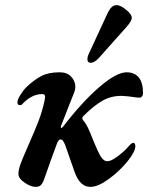

<svg xmlns="http://www.w3.org/2000/svg" viewBox="-20 -715 589 749"><path d="M52 -36Q52 -52 59 -72Q65 -90 90 -147Q115 -203 130 -242Q145 -281 154 -323L156 -337Q156 -348 145 -348Q104 -348 68 -310Q65 -305 58 -305Q48 -305 48 -315Q47 -325 60 -345.5Q73 -366 85 -377Q115 -405 142.5 -419Q170 -433 213 -433Q242 -433 258 -415.5Q274 -398 274 -376Q274 -368 270 -356L218 -224Q217 -222 217 -219Q217 -216 219 -216Q222 -216 227 -222Q299 -316 366.5 -374.5Q434 -433 474 -433Q505 -433 521.5 -412.5Q538 -392 538 -351Q538 -344 534 -339Q530 -334 524 -334Q515 -334 489 -338Q479 -339 470 -340Q461 -341 453 -341Q413 -341 379.5 -322Q346 -303 305 -262Q301 -258 301 -254Q301 -250 305 -245Q316 -232 324.5 -213.5Q333 -195 346 -162Q361 -125 372.5 -105.5Q384 -86 399 -86Q413 -86 438 -104.5Q463 -123 478 -140Q493 -158 500 -158Q504 -158 506 -154Q508 -150 508 -145Q508 -123 476.5 -84.5Q445 -46 403.5 -16Q362 14 333 14Q311 14 295.5 -1.5Q280 -17 269 -50L234 -150Q229 -161 225.5 -166Q222 -171 216 -171Q207 -171 200 -149Q194 -131 178 -89L153 -18Q146 1 139 7.5Q132 14 119 14Q100 14 76 -2.5Q52 -19 52 -36ZM321 -484Q321 -494 325 -502L398 -660Q407 -679 415.5 -687Q424 -695 435 -695Q450 -695 472 -677Q494 -659 494 -646Q494 -632 471 -607L364 -487Q347 -470 334 -470Q321 -470 321 -484Z"/></svg>

Font: EB Garamond
Style: Bold Italic
Weight: 700
Italic angle: -17.2°
Designer: Georg Duffner and Octavio Pardo
Foundry: Georg Duffner
Version: Version 1.000